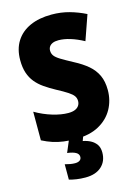

<svg xmlns="http://www.w3.org/2000/svg" viewBox="-140 -799 797 1114"><g transform="rotate(-15 258.0 -242.0)"><path d="M486.8 -216.8Q486.8 -154.8 458.3 -103.3Q429.7 -51.8 373.8 -21Q317.9 9.8 234.9 9.8Q194.8 9.8 161.9 5.4Q128.9 1 98.6 -8.8Q68.4 -18.6 36.1 -35.2V-207Q85.9 -178.2 137.7 -162.6Q189.5 -147 231.4 -147Q256.3 -147 272.2 -153.8Q288.1 -160.6 295.9 -172.6Q303.7 -184.6 303.7 -200.2Q303.7 -217.3 294.4 -230.5Q285.2 -243.7 261.7 -259Q238.3 -274.4 195.8 -296.9Q160.2 -316.4 131.6 -336.2Q103 -356 82.8 -380.6Q62.5 -405.3 51.5 -438Q40.5 -470.7 40.5 -515.1Q40.5 -581.5 70.1 -628.2Q99.6 -674.8 154.1 -699.5Q208.5 -724.1 283.7 -724.1Q340.8 -724.1 391.1 -710Q441.4 -695.8 486.8 -672.9L434.6 -523.9Q393.1 -546.4 355 -558.1Q316.9 -569.8 284.2 -569.8Q262.7 -569.8 249 -563.7Q235.4 -557.6 228.8 -547.4Q222.2 -537.1 222.2 -523.9Q222.2 -506.3 231.9 -492.9Q241.7 -479.5 266.8 -464.1Q292 -448.7 338.4 -423.8Q386.2 -398.9 419.2 -370.8Q452.1 -342.8 469.5 -305.7Q486.8 -268.6 486.8 -216.8ZM362.3 124.5Q362.3 177.2 327.6 208.7Q293 240.2 231 240.2Q201.7 240.2 176.8 236.3Q151.9 232.4 133.8 227.1V134.8Q150.4 139.2 165 141.8Q179.7 144.5 193.8 144.5Q211.9 144.5 222.2 137.2Q232.4 129.9 232.4 116.2Q232.4 99.1 215.3 89.4Q198.2 79.6 164.1 75.2L195.8 0H281.2L269.5 31.7Q294.4 36.1 315.4 47.1Q336.4 58.1 349.4 76.9Q362.3 95.7 362.3 124.5Z"/></g></svg>

Font: Open Sans SemiCondensed ExtraBold
Style: Regular
Weight: 800
Width: 4
Designer: Monotype Design Team
Foundry: Monotype Imaging Inc.
Version: Version 3.000